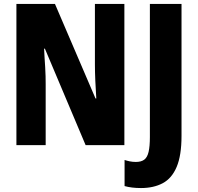

<svg xmlns="http://www.w3.org/2000/svg" viewBox="-20 -734 1002 971"><path d="M609 0H413L207 -488H203Q204 -465 205.5 -441Q207 -417 208.5 -394Q210 -371 210.5 -349Q211 -327 211 -309V0H63V-714H258L463 -236H467Q466 -258 464.5 -281Q463 -304 462 -326Q461 -348 460.5 -369Q460 -390 460 -408V-714H609ZM693 217Q669 217 648.5 214.5Q628 212 610 207V75Q622 79 636.5 82Q651 85 667 85Q694 85 709.5 73.5Q725 62 731.5 34Q738 6 738 -41V-714H898V-47Q898 52 873.5 110Q849 168 803 192.5Q757 217 693 217Z"/></svg>

Font: Noto Sans Display Condensed ExtraBold
Style: Regular
Weight: 800
Width: 3
Designer: Monotype Design Team
Foundry: Monotype Imaging Inc.
Version: Version 2.003